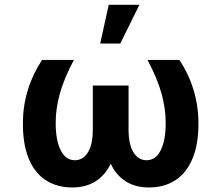

<svg xmlns="http://www.w3.org/2000/svg" viewBox="-20 -784 937 813"><path d="M215.8 -263.7Q215.8 -189.5 237.1 -147.5Q258.3 -105.5 296.9 -105.5Q332 -105.5 352.5 -139.2Q373 -172.9 373 -235.4V-421.9H524.4V-235.4Q524.4 -172.9 544.9 -139.2Q565.4 -105.5 600.6 -105.5Q639.2 -105.5 660.4 -147.5Q681.6 -189.5 681.6 -263.7Q681.6 -325.2 663.6 -389.4Q645.5 -453.6 604.5 -530.3H739.3Q778.8 -471.7 799.6 -403.1Q820.3 -334.5 820.3 -260.7Q820.3 -172.4 794.9 -111.8Q769.5 -51.3 722.4 -20.8Q675.3 9.8 610.4 9.8Q553.2 9.8 512.5 -16.1Q471.7 -42 448.7 -90.8Q425.8 -42.5 384.8 -16.4Q343.8 9.8 286.1 9.8Q221.2 9.8 173.8 -21Q126.5 -51.8 101.3 -113Q76.2 -174.3 77.1 -263.7Q77.1 -335.9 98.1 -403.8Q119.1 -471.7 158.2 -530.3H293Q252 -453.6 233.9 -389.4Q215.8 -325.2 215.8 -263.7ZM440.4 -763.7H570.3L489.3 -599.6H404.3Z"/></svg>

Font: Pretendard JP
Style: Bold
Weight: 700
Designer: Base glyphs from Inter by Rasmus Andersson; Hangeul glyphs from Noto Sans CJK(Source Han Sans) by Jang Soo-young and Kan
Foundry: Kil Hyung-jin
Version: Version 1.309